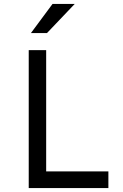

<svg xmlns="http://www.w3.org/2000/svg" viewBox="-20 -949 620 969"><path d="M125 -696H213V-84H527V0H125ZM245 -929H357L217 -782H136Z"/></svg>

Font: AmikoRegular
Style: Regular
Weight: 400
Designer: Pablo Impallari, Rodrigo Fuenzalida, Andres Torresi
Foundry: Impallari Type
Version: Version 1.000; ttfautohint (v1.3)